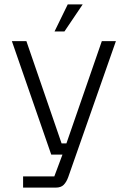

<svg xmlns="http://www.w3.org/2000/svg" viewBox="-20 -721 577 873"><path d="M85 132V81H227L264 -18H213L34 -534H100L260 -69H282L443 -534H507L290 85Q282 107 269.5 119.5Q257 132 234 132ZM228 -578 288 -701H356L273 -578Z"/></svg>

Font: Mozilla Headline ExtraLight
Style: Regular
Weight: 200
Designer: Studio DRAMA
Foundry: Studio DRAMA
Version: Version 1.000